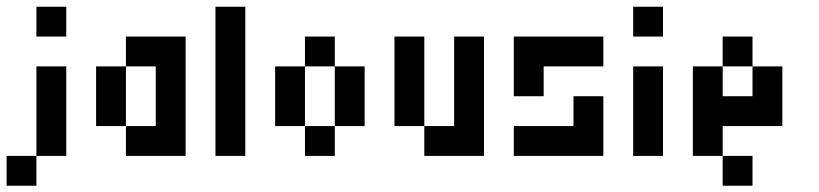

<svg xmlns="http://www.w3.org/2000/svg" viewBox="-111 -475 2495 585"><path d="M-90.9 0H0V90.9H-90.9ZM0 -90.9H90.9V0H0ZM0 -181.8H90.9V-90.9H0ZM0 -272.7H90.9V-181.8H0ZM0 -454.5H90.9V-363.6H0Z M363.6 -363.6H454.5V-272.7H363.6ZM363.6 -272.7H454.5V-181.8H363.6ZM363.6 -181.8H454.5V-90.9H363.6ZM363.6 -90.9H454.5V0H363.6ZM272.7 -363.6H363.6V-272.7H272.7ZM272.7 -90.9H363.6V0H272.7ZM181.8 -272.7H272.7V-181.8H181.8ZM181.8 -181.8H272.7V-90.9H181.8Z M545.5 -454.5H636.4V-363.6H545.5ZM545.5 -363.6H636.4V-272.7H545.5ZM545.5 -272.7H636.4V-181.8H545.5ZM545.5 -181.8H636.4V-90.9H545.5ZM545.5 -90.9H636.4V0H545.5Z M727.3 -272.7H818.2V-181.8H727.3ZM727.3 -181.8H818.2V-90.9H727.3ZM818.2 -90.9H909.1V0H818.2ZM909.1 -181.8H1000V-90.9H909.1ZM909.1 -272.7H1000V-181.8H909.1ZM818.2 -363.6H909.1V-272.7H818.2Z M1090.9 -363.6H1181.8V-272.7H1090.9ZM1090.9 -272.7H1181.8V-181.8H1090.9ZM1090.9 -181.8H1181.8V-90.9H1090.9ZM1181.8 -90.9H1272.7V0H1181.8ZM1272.7 -90.9H1363.6V0H1272.7ZM1272.7 -181.8H1363.6V-90.9H1272.7ZM1272.7 -272.7H1363.6V-181.8H1272.7ZM1272.7 -363.6H1363.6V-272.7H1272.7Z M1636.4 -363.6H1727.3V-272.7H1636.4ZM1545.5 -363.6H1636.4V-272.7H1545.5ZM1454.5 -272.7H1545.5V-181.8H1454.5ZM1636.4 -181.8H1727.3V-90.9H1636.4ZM1636.4 -90.9H1727.3V0H1636.4ZM1454.5 -90.9H1545.5V0H1454.5ZM1454.5 -363.6H1545.5V-272.7H1454.5ZM1545.5 -90.9H1636.4V0H1545.5Z M1818.2 -90.9H1909.1V0H1818.2ZM1818.2 -181.8H1909.1V-90.9H1818.2ZM1818.2 -272.7H1909.1V-181.8H1818.2ZM1818.2 -454.5H1909.1V-363.6H1818.2Z M2090.9 -363.6H2181.8V-272.7H2090.9ZM2181.8 -272.7H2272.7V-181.8H2181.8ZM2000 -272.7H2090.9V-181.8H2000ZM2181.8 -181.8H2272.7V-90.9H2181.8ZM2090.9 -181.8H2181.8V-90.9H2090.9ZM2000 -181.8H2090.9V-90.9H2000ZM2000 -90.9H2090.9V0H2000ZM2090.9 0H2181.8V90.9H2090.9Z"/></svg>

Font: Micro 5
Style: Regular
Weight: 400
Designer: Sarah Cadigan-Fried
Version: Version 1.000; ttfautohint (v1.8.4.7-5d5b)